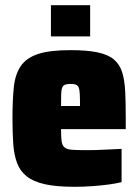

<svg xmlns="http://www.w3.org/2000/svg" viewBox="-20 -711 535 739"><path d="M267 8Q197 8 152.5 -2Q108 -12 82.5 -32.5Q57 -53 45.5 -84Q34 -115 31 -157.5Q28 -200 28 -254Q28 -324 33 -374Q38 -424 59.5 -456Q81 -488 126 -503Q171 -518 251 -518Q315 -518 355.5 -509.5Q396 -501 418.5 -482Q441 -463 450.5 -432Q460 -401 462 -357Q464 -313 464 -254V-214H215Q215 -185 217 -168.5Q219 -152 228 -144Q237 -136 257.5 -134.5Q278 -133 313 -133Q328 -133 349 -133.5Q370 -134 395.5 -135.5Q421 -137 448 -138V-10Q429 -5 399.5 -1Q370 3 335.5 5.5Q301 8 267 8ZM288 -290V-303Q288 -333 287 -350Q286 -367 282.5 -375Q279 -383 271 -385.5Q263 -388 251 -388Q238 -388 230.5 -385Q223 -382 219.5 -374Q216 -366 215.5 -348.5Q215 -331 215 -303H299ZM176 -571V-691H327V-571Z"/></svg>

Font: Saira SemiCondensed Black
Style: Regular
Weight: 900
Width: 4
Designer: Hector Gatti with collaboration of the Omnibus-Type team
Foundry: Omnibus-Type
Version: Version 1.101